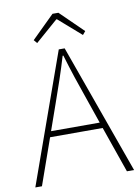

<svg xmlns="http://www.w3.org/2000/svg" viewBox="-99 -991 772 1057"><g transform="rotate(-10 287.0 -462.5)"><path d="M285 -891H289L415 -781L431 -800L303 -925H270L143 -800L159 -781ZM150 -290 201 -435C232 -523 258 -597 285 -688H289C316 -597 341 -523 372 -435L422 -290ZM523 0H563L303 -726H270L11 0H48L139 -258H433Z"/></g></svg>

Font: Noto Sans CJK Thin
Style: Regular
Weight: 100
Designer: Ryoko NISHIZUKA (kana & ideographs); Paul D. Hunt (Latin, Greek & Cyrillic); Wenlong ZHANG (bopomofo); Sandoll Communica
Foundry: Adobe Systems Incorporated
Version: Version 1.000;PS 1;hotconv 1.0.78;makeotf.lib2.5.61930